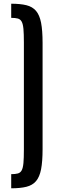

<svg xmlns="http://www.w3.org/2000/svg" viewBox="-20 -890 313 1028"><path d="M40 118.2C72.6 118.2 99.7 115.5 121.3 110.1C143 104.7 160.2 94.6 172.9 79.8C185.5 65 194.6 43.8 200 16.1C205.3 -11.6 208 -47.5 208 -91.8V-660.2C208 -704.4 205.3 -740.4 200 -768.1C194.6 -795.7 185.5 -817 172.9 -831.8C160.2 -846.6 143 -856.7 121.3 -862.1C99.7 -867.4 72.6 -870.1 40 -870.1V-794.4C54.7 -794.4 66.5 -793.2 75.4 -790.8C84.4 -788.3 91.2 -782.9 95.9 -774.4C100.7 -766 103.8 -752.8 105.5 -735.1C107.1 -717.4 107.9 -693 107.9 -662.1V-89.8C107.9 -59.2 107.1 -35 105.5 -17.1C103.8 0.8 100.7 14 95.9 22.5C91.2 30.9 84.4 36.4 75.4 38.8C66.5 41.3 54.7 42.5 40 42.5Z"/></svg>

Font: Antonio
Style: Regular
Weight: 400
Designer: Vernon Adams
Foundry: Vernon Adams
Version: Version 1.002